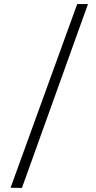

<svg xmlns="http://www.w3.org/2000/svg" viewBox="-20 -845 474 945"><path d="M413 -825 88 80 32 79 360 -825Z"/></svg>

Font: Yaldevi Light
Style: Regular
Weight: 300
Designer: Sol Matas, Rajitha Manaperi, Kosala Senevirathne
Foundry: Mooniak
Version: Version 1.100